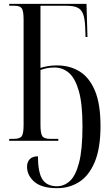

<svg xmlns="http://www.w3.org/2000/svg" viewBox="-20 -734 571 1001"><path d="M278 247Q198 247 159.5 214Q121 181 121 135Q121 111 135 96Q149 81 178 81Q178 166 201.5 201.5Q225 237 277 237Q314 237 344 210Q374 183 392 115Q410 47 410 -76Q410 -193 391 -259.5Q372 -326 339.5 -354Q307 -382 264 -382Q239 -382 222 -378Q205 -374 191 -369V-83Q191 -39 200.5 -24.5Q210 -10 242 -10H284V0H28V-10H50Q83 -10 93 -23.5Q103 -37 103 -82V-631Q103 -677 93.5 -690.5Q84 -704 56 -704H28V-714H431L436 -541H426L424 -596Q422 -638 413 -661.5Q404 -685 383.5 -694.5Q363 -704 325 -704H191V-380Q207 -385 228 -389Q249 -393 277 -393Q344 -393 395 -361.5Q446 -330 475 -261Q504 -192 504 -77Q504 39 474 110.5Q444 182 393 214.5Q342 247 278 247Z"/></svg>

Font: Noto Serif Display ExtraCondensed
Style: Regular
Weight: 400
Width: 2
Designer: Monotype Design Team
Foundry: Monotype Imaging Inc.
Version: Version 2.009